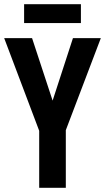

<svg xmlns="http://www.w3.org/2000/svg" viewBox="-20 -896 501 916"><path d="M95 -876V-786H366V-876ZM133 -714H0L167 -272V0H294V-275L461 -714H328L231 -416Z"/></svg>

Font: Noto Sans UI Condensed
Style: Bold
Weight: 700
Width: 3
Designer: Monotype Design Team
Foundry: Monotype Imaging Inc.
Version: 1.001